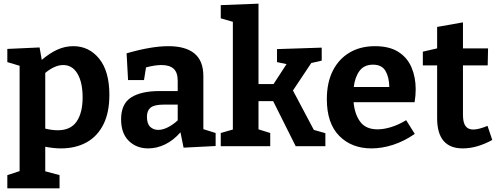

<svg xmlns="http://www.w3.org/2000/svg" viewBox="-20 -798 2717 1048"><path d="M20 230V158L87 136V-439L20 -459V-531L196 -539L208 -471Q251 -508 293 -527Q335 -546 380 -546Q466 -546 521.5 -477.5Q577 -409 577 -280Q577 -183 544 -118Q511 -53 451.5 -20.5Q392 12 313 12Q273 12 227 3V137L305 158V230ZM295 -87Q366 -87 398.5 -135Q431 -183 431 -266Q431 -348 403 -395.5Q375 -443 325 -443Q279 -443 227 -400V-96Q264 -87 295 -87Z M982 8 965 -76Q927 -32 881.5 -10Q836 12 789 12Q725 12 683 -29Q641 -70 641 -147Q641 -231 695.5 -266Q750 -301 851 -301H950V-356Q950 -403 927.5 -423Q905 -443 862 -443Q825 -443 777 -430L766 -361H679L671 -507Q806 -546 899 -546Q993 -546 1041.5 -506Q1090 -466 1090 -382V-93L1157 -72V-1ZM782 -161Q782 -123 799.5 -106Q817 -89 844 -89Q868 -89 896 -103Q924 -117 950 -141V-227H874Q822 -227 802 -210.5Q782 -194 782 -161Z M1185 0V-72L1251 -91V-679L1185 -698V-770L1391 -778V-339H1473L1544 -448L1492 -459V-530L1736 -538V-467L1679 -454L1579 -304L1693 -89L1756 -71V0H1594L1471 -246H1391V-92L1455 -72V0Z M2008 12Q1899 12 1831.5 -56.5Q1764 -125 1764 -257Q1764 -347 1796.5 -411.5Q1829 -476 1888 -511Q1947 -546 2027 -546Q2105 -546 2154 -515Q2203 -484 2226 -430.5Q2249 -377 2249 -310Q2249 -277 2243 -240H1910Q1916 -174 1946.5 -133Q1977 -92 2041 -92Q2074 -92 2114 -104Q2154 -116 2197 -142L2244 -67Q2186 -27 2125.5 -7.5Q2065 12 2008 12ZM2016 -445Q1967 -445 1942 -410.5Q1917 -376 1911 -323H2105Q2104 -377 2084 -411Q2064 -445 2016 -445Z M2506 12Q2366 12 2366 -153V-441H2288V-516L2366 -534V-651L2507 -676V-534H2644L2642 -441H2507V-172Q2507 -129 2521 -110Q2535 -91 2563 -91Q2593 -91 2641 -111L2667 -34Q2583 12 2506 12Z"/></svg>

Font: Bitter
Style: Bold
Weight: 700
Designer: Sol Matas, and Bitter project Authors
Foundry: Sol Matas
Version: Version 2.001